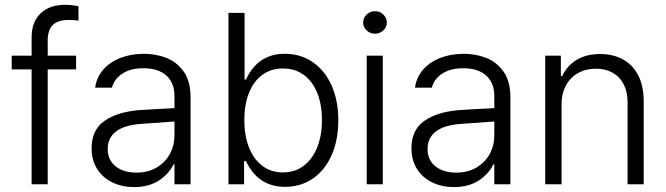

<svg xmlns="http://www.w3.org/2000/svg" viewBox="-20 -760 2747 792"><path d="M293.9 -473.6H176.8V0H110.4V-473.6H28.3V-530.3H110.4V-606.4Q110.4 -668.9 147.2 -704.6Q184.1 -740.2 249 -740.2Q274.4 -740.2 303.7 -734.4V-674.8Q288.1 -677.7 262.7 -677.7Q218.8 -677.7 197.8 -657Q176.8 -636.2 176.8 -592.8V-530.3H293.9Z M553.2 -305.7Q587.4 -308.1 629.2 -310.3Q670.9 -312.5 699.7 -314V-364.3Q699.7 -418 666.3 -448.2Q632.8 -478.5 570.8 -478.5Q519.5 -478.5 485.6 -456.8Q451.7 -435.1 441.9 -398.4H372.6Q377.9 -439.9 405 -471.7Q432.1 -503.4 476.1 -520.8Q520 -538.1 574.7 -538.1Q620.6 -538.1 663.8 -522.2Q707 -506.3 736.6 -466.3Q766.1 -426.3 766.1 -358.4V0H699.7V-82H695.8Q677.2 -43 635.7 -15.6Q594.2 11.7 532.7 11.7Q483.9 11.7 444.1 -7.3Q404.3 -26.4 381.1 -62.5Q357.9 -98.6 357.9 -148.4Q357.9 -224.1 410.9 -261.2Q463.9 -298.3 553.2 -305.7ZM542.5 -47.9Q589.8 -47.9 625.5 -68.6Q661.1 -89.4 680.4 -124.5Q699.7 -159.7 699.7 -202.1V-258.8L563 -249Q493.2 -244.1 458.7 -217.8Q424.3 -191.4 424.3 -145.5Q424.3 -99.6 457 -73.7Q489.7 -47.9 542.5 -47.9Z M922.4 -707H988.8V-431.6H994.6Q1043.5 -538.1 1154.8 -538.1Q1219.7 -538.1 1269.8 -503.9Q1319.8 -469.7 1347.7 -407.5Q1375.5 -345.2 1375.5 -263.7Q1375.5 -182.1 1347.9 -119.9Q1320.3 -57.6 1270.5 -23.4Q1220.7 10.7 1155.8 10.7Q1044.4 10.7 994.6 -95.7H986.8V0H922.4ZM1147 -48.8Q1197.8 -48.8 1234.1 -77.1Q1270.5 -105.5 1289.3 -154.3Q1308.1 -203.1 1308.1 -264.6Q1308.1 -325.7 1289.6 -374Q1271 -422.4 1234.6 -450Q1198.2 -477.5 1147 -477.5Q1097.2 -477.5 1061.3 -450.7Q1025.4 -423.8 1006.6 -375.7Q987.8 -327.6 987.8 -264.6Q987.8 -201.7 1006.8 -152.6Q1025.9 -103.5 1061.8 -76.2Q1097.7 -48.8 1147 -48.8Z M1492.7 -530.3H1559.1V0H1492.7ZM1478 -667Q1478 -686 1492.4 -700Q1506.8 -713.9 1526.9 -713.9Q1546.9 -713.9 1561.3 -700Q1575.7 -686 1575.7 -667Q1575.7 -647.9 1561.3 -634.5Q1546.9 -621.1 1526.9 -621.1Q1506.8 -621.1 1492.4 -634.5Q1478 -647.9 1478 -667Z M1872.6 -305.7Q1906.7 -308.1 1948.5 -310.3Q1990.2 -312.5 2019 -314V-364.3Q2019 -418 1985.6 -448.2Q1952.1 -478.5 1890.1 -478.5Q1838.9 -478.5 1804.9 -456.8Q1771 -435.1 1761.2 -398.4H1691.9Q1697.3 -439.9 1724.4 -471.7Q1751.5 -503.4 1795.4 -520.8Q1839.4 -538.1 1894 -538.1Q1939.9 -538.1 1983.2 -522.2Q2026.4 -506.3 2055.9 -466.3Q2085.4 -426.3 2085.4 -358.4V0H2019V-82H2015.1Q1996.6 -43 1955.1 -15.6Q1913.6 11.7 1852.1 11.7Q1803.2 11.7 1763.4 -7.3Q1723.6 -26.4 1700.4 -62.5Q1677.2 -98.6 1677.2 -148.4Q1677.2 -224.1 1730.2 -261.2Q1783.2 -298.3 1872.6 -305.7ZM1861.8 -47.9Q1909.2 -47.9 1944.8 -68.6Q1980.5 -89.4 1999.8 -124.5Q2019 -159.7 2019 -202.1V-258.8L1882.3 -249Q1812.5 -244.1 1778.1 -217.8Q1743.7 -191.4 1743.7 -145.5Q1743.7 -99.6 1776.4 -73.7Q1809.1 -47.9 1861.8 -47.9Z M2296.4 0H2229V-530.3H2293.5V-446.3H2299.3Q2318.8 -488.8 2358.6 -512.9Q2398.4 -537.1 2455.6 -537.1Q2509.8 -537.1 2550.3 -514.6Q2590.8 -492.2 2613 -448.5Q2635.3 -404.8 2635.3 -342.8V0H2568.8V-337.9Q2568.8 -380.4 2553 -411.6Q2537.1 -442.9 2507.6 -459.7Q2478 -476.6 2438 -476.6Q2397 -476.6 2364.7 -458.7Q2332.5 -440.9 2314.5 -407.5Q2296.4 -374 2296.4 -329.1Z"/></svg>

Font: Pretendard GOV Light
Style: Regular
Weight: 300
Designer: Base glyphs from Inter by Rasmus Andersson; Hangeul glyphs from Noto Sans CJK(Source Han Sans) by Jang Soo-young and Kan
Foundry: Kil Hyung-jin
Version: Version 1.309